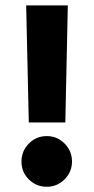

<svg xmlns="http://www.w3.org/2000/svg" viewBox="-20 -697 349 716"><path d="M77.6 -676.8H232.9L223.6 -240.2H87.4ZM60.1 -94.7Q60.1 -133.8 87.6 -161.6Q115.2 -189.5 154.3 -189.5Q193.4 -189.5 220.9 -161.6Q248.5 -133.8 248.5 -94.7Q248.5 -56.2 220.9 -28.3Q193.4 -0.5 154.3 -0.5Q115.7 -0.5 87.9 -27.6Q60.1 -54.7 60.1 -94.7Z"/></svg>

Font: Vazir Black FD
Style: Black-FD
Weight: 900
Designer: Saber Rastikerdar
Foundry: Saber Rastikerdar
Version: Version 30.0.0